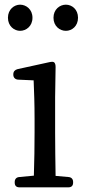

<svg xmlns="http://www.w3.org/2000/svg" viewBox="-20 -795 374 822"><path d="M66 -663C92 -663 119 -683 119 -719C119 -755 92 -775 66 -775C41 -775 14 -755 14 -719C14 -683 41 -663 66 -663ZM57 -454 124 -451C126 -402 128 -351 128 -287V-228C128 -177 127 -98 125 -43L62 -37C50 -36 43 -28 43 -16V-13C43 0 50 7 63 7H273C286 7 293 0 293 -13V-16C293 -28 286 -36 274 -37L218 -42C217 -98 216 -176 216 -228V-379L218 -508C218 -518 216 -524 212 -528C208 -531 202 -531 192 -529L55 -499C44 -496 37 -489 37 -477V-475C37 -463 45 -455 57 -454ZM209 -719C209 -683 236 -663 262 -663C288 -663 314 -683 314 -719C314 -755 288 -775 262 -775C236 -775 209 -755 209 -719Z"/></svg>

Font: 寒蝉锦书宋 Text
Style: Regular
Weight: 400
Designer: 寒蝉锦书宋{Warren} 思源宋体{Ryoko NISHIZUKA 西塚涼子 (kana & ideographs); Frank Grießhammer (Latin, Greek & Cyrillic); Wenlong ZHANG 
Foundry: Adobe & ChillType
Version: Version 2.000;Glyphs 3.1.1 (3135)